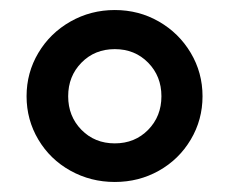

<svg xmlns="http://www.w3.org/2000/svg" viewBox="-20 -729 458 383"><path d="M33 -537Q33 -584 56.5 -623.5Q80 -663 120.5 -686Q161 -709 209 -709Q257 -709 297 -686Q337 -663 360.5 -623.5Q384 -584 384 -537Q384 -490 360.5 -450.5Q337 -411 297 -388.5Q257 -366 209 -366Q161 -366 120.5 -388.5Q80 -411 56.5 -450.5Q33 -490 33 -537ZM302 -537Q302 -577 275.5 -604Q249 -631 209 -631Q169 -631 142.5 -604Q116 -577 116 -537Q116 -497 142.5 -470Q169 -443 209 -443Q249 -443 275.5 -470Q302 -497 302 -537Z"/></svg>

Font: APTA Sans Regular
Style: Bold Italic
Weight: 700
Version: Version 7.200